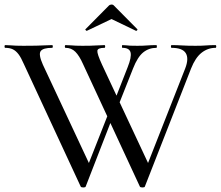

<svg xmlns="http://www.w3.org/2000/svg" viewBox="-22 -824 974 847"><path d="M483 -328 356 -1Q355 3 345.5 3Q336 3 334 -1L83 -542Q71 -570 59.5 -585Q48 -600 34.5 -606.5Q21 -613 1 -613Q-2 -613 -2 -619Q-2 -625 1 -625Q14 -625 25 -624Q36 -623 49 -622.5Q62 -622 81 -622Q114 -622 137 -622.5Q160 -623 177 -624Q194 -625 208 -625Q211 -625 211 -619Q211 -613 208 -613Q168 -613 157.5 -598.5Q147 -584 167 -539L379 -86L341 -31L467 -351ZM929 -625Q932 -625 932 -619Q932 -613 929 -613Q895 -613 867.5 -591.5Q840 -570 821 -522L617 -1Q616 3 606.5 3Q597 3 595 -1L344 -542Q328 -578 310.5 -595.5Q293 -613 267 -613Q264 -613 264 -619Q264 -625 267 -625Q280 -625 290.5 -624Q301 -623 313 -622.5Q325 -622 342 -622Q382 -622 402.5 -623.5Q423 -625 439 -625Q442 -625 442 -619Q442 -613 439 -613Q409 -613 407.5 -600Q406 -587 428 -539L640 -86L602 -31L795 -522Q812 -566 797.5 -589.5Q783 -613 735 -613Q732 -613 732 -619Q732 -625 735 -625Q759 -625 782 -623.5Q805 -622 840 -622Q869 -622 886.5 -623.5Q904 -625 929 -625ZM472 -351 541 -527Q559 -572 554 -592.5Q549 -613 518 -613Q516 -613 516 -619Q516 -625 518 -625Q529 -625 535.5 -624Q542 -623 552 -622.5Q562 -622 584 -622Q610 -622 627 -623.5Q644 -625 668 -625Q670 -625 670 -619Q670 -613 668 -613Q635 -613 610 -593Q585 -573 565 -522L488 -328ZM355 -695 458 -799Q463 -804 470 -804Q477 -804 481 -799L583 -696Q586 -694 583 -690.5Q580 -687 578 -688L470 -740L361 -688Q360 -687 356.5 -690.5Q353 -694 355 -695Z"/></svg>

Font: Cormorant Light Medium
Style: Regular
Weight: 500
Version: Version 4.000